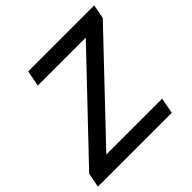

<svg xmlns="http://www.w3.org/2000/svg" viewBox="-196 -849 1010 1010"><g transform="rotate(-45 309.5 -344.0)"><path d="M545.4 -88.4 528.3 0H-21L-5.4 -80.6L488.3 -599.6H131.3L148.4 -688H639.6L624.5 -609.4L129.9 -88.4Z"/></g></svg>

Font: Arimo Medium
Style: Italic
Weight: 500
Italic angle: -12°
Designer: Steve Matteson
Foundry: Monotype Imaging Inc.
Version: Version 1.33